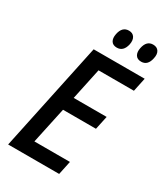

<svg xmlns="http://www.w3.org/2000/svg" viewBox="-220 -1001 949 1095"><g transform="rotate(30 254.5 -453.5)"><path d="M22 0 173 -714H509L490 -624H257L213 -417H430L411 -328H194L143 -90H377L358 0ZM400 -853Q411 -907 454 -907Q480 -907 491.5 -889Q503 -871 496 -841Q485 -788 442 -788Q416 -788 405 -806Q394 -824 400 -853ZM240 -853Q251 -907 295 -907Q320 -907 331.5 -889Q343 -871 337 -841Q325 -788 282 -788Q256 -788 245 -805.5Q234 -823 240 -853Z"/></g></svg>

Font: Noto Sans SemiCondensed Medium
Style: Italic
Weight: 500
Width: 4
Italic angle: -12°
Designer: Monotype Design Team
Foundry: Monotype Imaging Inc.
Version: Version 2.013; ttfautohint (v1.8.4.7-5d5b)